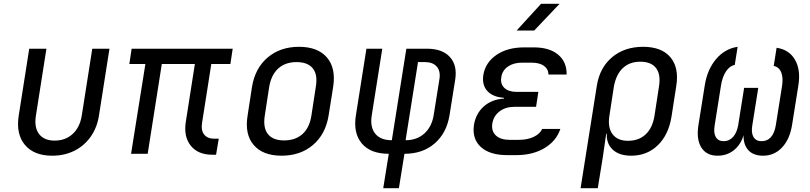

<svg xmlns="http://www.w3.org/2000/svg" viewBox="-20 -805 4240 1005"><path d="M253 10Q158 10 110.5 -46.5Q63 -103 78 -200L133 -550H223L168 -200Q158 -138 184.5 -103.5Q211 -69 266 -69Q322 -69 360 -103.5Q398 -138 408 -200L463 -550H553L498 -200Q488 -136 454 -88.5Q420 -41 368.5 -15.5Q317 10 253 10Z M1092 5Q1016 5 978 -43Q940 -91 953 -170L1000 -470H827L753 0H666L741 -470H657L669 -550H1198L1186 -470H1086L1038 -164Q1031 -123 1048.5 -101Q1066 -79 1101 -79H1125L1111 5Z M1454 10Q1356 10 1308 -46Q1260 -102 1276 -200L1299 -350Q1315 -448 1381 -504Q1447 -560 1545 -560Q1643 -560 1691 -504.5Q1739 -449 1724 -351L1700 -200Q1684 -102 1618 -46Q1552 10 1454 10ZM1467 -70Q1526 -70 1563 -103Q1600 -136 1610 -200L1633 -350Q1644 -414 1617.5 -447Q1591 -480 1532 -480Q1474 -480 1437 -447Q1400 -414 1389 -350L1366 -200Q1356 -136 1382.5 -103Q1409 -70 1467 -70Z M1986 180 2015 0Q1919 0 1873.5 -54.5Q1828 -109 1843 -202L1898 -550H1981L1926 -202Q1916 -141 1943.5 -106Q1971 -71 2031 -71L2107 -550H2215Q2295 -550 2334.5 -507Q2374 -464 2363 -390L2333 -202Q2318 -109 2255.5 -54.5Q2193 0 2097 0L2068 180ZM2103 -71Q2162 -71 2201 -106Q2240 -141 2250 -202L2280 -390Q2287 -432 2266.5 -456Q2246 -480 2204 -480H2168Z M2682 7H2635Q2543 7 2496.5 -36Q2450 -79 2461 -152Q2471 -211 2512.5 -248Q2554 -285 2618 -289V-293Q2560 -297 2531 -328.5Q2502 -360 2510 -413Q2521 -478 2578.5 -517.5Q2636 -557 2724 -557H2774Q2856 -557 2901.5 -519Q2947 -481 2946 -415H2851Q2850 -444 2827 -460.5Q2804 -477 2762 -477H2712Q2668 -477 2638.5 -456.5Q2609 -436 2604 -401Q2598 -366 2620 -345Q2642 -324 2685 -324H2798L2786 -246H2675Q2627 -246 2595.5 -222.5Q2564 -199 2557 -159Q2551 -119 2575.5 -96Q2600 -73 2648 -73H2695Q2742 -73 2774.5 -89Q2807 -105 2818 -130H2913Q2892 -67 2830.5 -30Q2769 7 2682 7ZM2684 -645 2812 -785H2909L2776 -645Z M3019 180 3104 -356Q3119 -451 3184 -505.5Q3249 -560 3346 -560Q3443 -560 3489 -505.5Q3535 -451 3520 -356L3495 -195Q3480 -100 3423.5 -45Q3367 10 3284 10Q3222 10 3188 -21Q3154 -52 3156 -105H3153L3135 20L3109 180ZM3267 -68Q3324 -68 3360 -102Q3396 -136 3406 -200L3429 -350Q3440 -414 3414.5 -448Q3389 -482 3332 -482Q3275 -482 3239.5 -448Q3204 -414 3193 -350L3170 -200Q3160 -138 3186 -103Q3212 -68 3267 -68Z M3736 10Q3678 10 3651 -33Q3624 -76 3636 -151L3669 -358Q3682 -441 3728 -495.5Q3774 -550 3841 -560L3826 -465Q3799 -460 3780 -431Q3761 -402 3754 -358L3721 -150Q3714 -110 3726.5 -88Q3739 -66 3768 -66Q3797 -66 3817 -88Q3837 -110 3844 -150L3875 -345H3949L3918 -150Q3911 -110 3924 -88Q3937 -66 3966 -66Q4027 -66 4041 -150L4074 -358Q4080 -399 4069 -426.5Q4058 -454 4030 -460L4045 -555Q4111 -545 4141.5 -492Q4172 -439 4159 -358L4126 -151Q4114 -76 4073.5 -33Q4033 10 3974 10Q3924 10 3897.5 -18.5Q3871 -47 3872 -97Q3857 -47 3821 -18.5Q3785 10 3736 10Z"/></svg>

Font: NKDuy Mono
Style: Italic
Weight: 400
Italic angle: -9°
Monospace: yes
Designer: NKDuy
Foundry: NKDuy
Version: Version 2.251; ttfautohint (v1.8.4.7-5d5b)